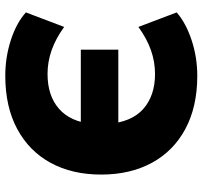

<svg xmlns="http://www.w3.org/2000/svg" viewBox="-40 -716 767 727"><g transform="rotate(-90 343.5 -352.5)"><path d="M420 11Q303 11 219 -34Q135 -79 90.5 -161Q46 -243 46 -353Q46 -463 90.5 -544.5Q135 -626 219 -671Q303 -716 420 -716Q490 -716 555 -695Q620 -674 660 -638L605 -493Q561 -525 517 -540.5Q473 -556 427 -556Q345 -556 295.5 -513Q246 -470 238 -387L189 -430H519V-288H186L237 -332Q244 -238 294.5 -193.5Q345 -149 427 -149Q473 -149 517 -164.5Q561 -180 605 -212L660 -67Q620 -32 555 -10.5Q490 11 420 11Z"/></g></svg>

Font: Nunito Sans 12pt Black
Style: Regular
Weight: 900
Designer: Vernon Adams
Foundry: Vernon Adams
Version: Version 3.101;gftools[0.9.27]